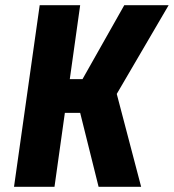

<svg xmlns="http://www.w3.org/2000/svg" viewBox="-20 -720 670 740"><path d="M34 0 133 -700H289L249 -415H298L459 -700H630L430 -358L524 0H360L289 -285H230L190 0Z"/></svg>

Font: Finlandica
Style: Bold Italic
Weight: 700
Italic angle: -8°
Designer: Niklas Ekholm, Juho Hiilivirta, Jaakko Suomalainen
Foundry: Helsinki Type Studio
Version: Version 1.064; ttfautohint (v1.8.4.7-5d5b)